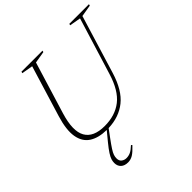

<svg xmlns="http://www.w3.org/2000/svg" viewBox="-241 -845 1286 1286"><g transform="rotate(-45 401.5 -202.5)"><path d="M203 191Q203 214.5 218 225.8Q233 237 252.5 237Q272.5 237 291 228.5Q309.5 220 335 196L341.5 203Q309 238 286.8 251.5Q264.5 265 240 265Q207 265 188.8 248Q170.5 231 170.5 202Q170.5 187.5 175.2 171.8Q180 156 195 132.5Q210 109 240 72.5L291.5 10Q214.5 9 167.5 -21.8Q120.5 -52.5 109.5 -117Q98.5 -181.5 129.5 -283L240 -645L160.5 -659L163.5 -670H363L360 -659L276 -645L163 -276Q123 -145 159 -81.5Q195 -18 300.5 -18Q400.5 -18 466.8 -70Q533 -122 569.5 -242L693.5 -645L614 -659L617 -670H803L800 -659L716 -645L589.5 -231Q551 -105.5 481 -49.5Q411 6.5 309.5 10L270 63.5Q242 101.5 227.5 124Q213 146.5 208 161.2Q203 176 203 191Z"/></g></svg>

Font: Newsreader Text ExtraLight
Style: Italic
Weight: 275
Italic angle: -17°
Designer: Hugues Gentile
Foundry: Production Type
Version: Version 1.001